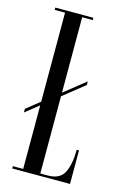

<svg xmlns="http://www.w3.org/2000/svg" viewBox="-110 -754 537 807"><g transform="rotate(15 159.0 -350.0)"><path d="M27.5 0V-10H72.5V-286.5L14 -240V-256L72.5 -302.5V-690H27.5V-700H193V-690H147V-362L239.5 -435.5V-420L147 -346V-10H179.5Q233 -10 251 -47.5Q269 -85 269 -146H279V0Z"/></g></svg>

Font: Imbue 100pt
Style: Regular
Weight: 400
Designer: Tyler Finck
Foundry: Etcetera Type Company
Version: Version 1.102; ttfautohint (v1.8.3)